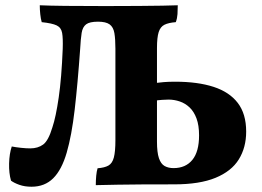

<svg xmlns="http://www.w3.org/2000/svg" viewBox="-20 -699 993 728"><path d="M99.6 9Q73.6 9 53.4 1.8Q33.2 -5.4 21.8 -14Q13.6 -42 14.5 -79.1Q15.4 -116.2 24.6 -143.6Q40 -140.6 59.7 -138.5Q79.4 -136.4 94.8 -136.4Q123.8 -136.4 143.7 -151Q163.6 -165.6 178.8 -216.6Q191.8 -255.2 202.6 -329.2Q213.4 -403.2 217.8 -513.4Q219.2 -553.6 215.6 -574Q212 -594.4 195 -602.6Q178 -610.8 138.2 -615Q134.6 -627.2 132.7 -644.8Q130.8 -662.4 130.8 -679Q166 -677.4 227.6 -676.7Q289.2 -676 379.4 -676Q454.8 -676 507.6 -676.5Q560.4 -677 595.6 -677.5Q630.8 -678 654 -679Q654 -661.8 653 -645.7Q652 -629.6 646.6 -615Q618.8 -612.8 603.4 -605.1Q588 -597.4 581.6 -577.1Q575.2 -556.8 575.2 -516.6V-162Q575.2 -121.2 582.6 -99.3Q590 -77.4 604.2 -69.5Q618.4 -61.6 638 -61.6Q683.8 -61.6 709.3 -92.7Q734.8 -123.8 734.8 -185.8Q734.8 -223.8 725.1 -249.9Q715.4 -276 698.9 -291.6Q682.4 -307.2 661.6 -314.3Q640.8 -321.4 619.2 -321.4Q610 -321.4 595 -320.4Q580 -319.4 564.4 -316.8V-383.8Q582.6 -386.2 601.2 -387.7Q619.8 -389.2 644.2 -389.2Q729.6 -389.2 789.7 -369.7Q849.8 -350.2 881.6 -308.7Q913.4 -267.2 913.4 -200Q913.4 -139.8 885.5 -94.7Q857.6 -49.6 797.2 -24.8Q736.8 0 641.2 0Q568 0 517.3 0.3Q466.6 0.6 425.9 1.3Q385.2 2 343.2 3Q343.2 -15.4 344.8 -32.4Q346.4 -49.4 350 -61Q376.6 -63 391.2 -71.3Q405.8 -79.6 411.7 -101.9Q417.6 -124.2 417.6 -167.4V-514.2Q417.6 -551 413.7 -573.6Q409.8 -596.2 395.7 -606.5Q381.6 -616.8 351.6 -616.8Q319.8 -616.8 306.5 -606.7Q293.2 -596.6 289.6 -574.3Q286 -552 284 -514.2Q274.6 -381.6 263.2 -283.4Q251.8 -185.2 232.9 -120.2Q214 -55.2 181.8 -23.1Q149.6 9 99.6 9Z"/></svg>

Font: Vollkorn
Style: Regular
Weight: 400
Designer: Friedrich Althausen
Foundry: Friedrich Althausen
Version: Version 4.104